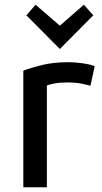

<svg xmlns="http://www.w3.org/2000/svg" viewBox="-20 -795 433 815"><path d="M79 0V-495Q110 -507 158.5 -519Q207 -531 272 -531Q300 -531 333 -526Q366 -521 382 -514L364 -431Q351 -435 325.5 -440Q300 -445 264 -445Q233 -445 210 -440.5Q187 -436 179 -432V0ZM234 -587 92 -730 131 -775 234 -686 336 -775 376 -730Z"/></svg>

Font: Ubuntu Sans Medium
Style: Regular
Weight: 500
Designer: Dalton Maag Ltd
Foundry: Dalton Maag Ltd
Version: Version 1.006; ttfautohint (v1.8.4.7-5d5b)